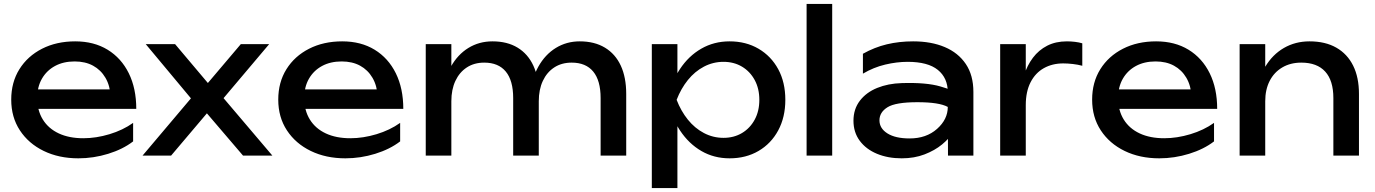

<svg xmlns="http://www.w3.org/2000/svg" viewBox="-20 -790 6982 975"><path d="M378 14Q279 14 202 -23.5Q125 -61 81 -128Q37 -195 37 -284Q37 -372 78.5 -438.5Q120 -505 193.5 -542.5Q267 -580 362 -580Q457 -580 526.5 -537.5Q596 -495 634 -418Q672 -341 672 -237H139V-336H607L542 -299Q539 -355 515.5 -395Q492 -435 452.5 -456.5Q413 -478 359 -478Q302 -478 259.5 -455Q217 -432 193 -390.5Q169 -349 169 -292Q169 -229 197.5 -183Q226 -137 278.5 -112.5Q331 -88 403 -88Q468 -88 536 -108.5Q604 -129 656 -166V-72Q604 -32 529.5 -9Q455 14 378 14Z M704 0 977 -323 976 -259 720 -566H869L1063 -336H1008L1203 -566H1347L1086 -257L1081 -332L1363 0H1214L1002 -248H1059L849 0Z M1734 14Q1635 14 1558 -23.5Q1481 -61 1437 -128Q1393 -195 1393 -284Q1393 -372 1434.5 -438.5Q1476 -505 1549.5 -542.5Q1623 -580 1718 -580Q1813 -580 1882.5 -537.5Q1952 -495 1990 -418Q2028 -341 2028 -237H1495V-336H1963L1898 -299Q1895 -355 1871.5 -395Q1848 -435 1808.5 -456.5Q1769 -478 1715 -478Q1658 -478 1615.5 -455Q1573 -432 1549 -390.5Q1525 -349 1525 -292Q1525 -229 1553.5 -183Q1582 -137 1634.5 -112.5Q1687 -88 1759 -88Q1824 -88 1892 -108.5Q1960 -129 2012 -166V-72Q1960 -32 1885.5 -9Q1811 14 1734 14Z M2142 -566H2272V-362V0H2142V-381ZM2481 -580Q2556 -580 2608.5 -548Q2661 -516 2688.5 -456.5Q2716 -397 2716 -313V0H2586V-292Q2586 -381 2548.5 -426.5Q2511 -472 2439 -472Q2388 -472 2350.5 -447.5Q2313 -423 2292.5 -379Q2272 -335 2272 -276L2226 -301Q2235 -389 2269.5 -451Q2304 -513 2358.5 -546.5Q2413 -580 2481 -580ZM2924 -580Q2999 -580 3052 -548Q3105 -516 3132.5 -456.5Q3160 -397 3160 -313V0H3030V-292Q3030 -381 2992.5 -426.5Q2955 -472 2883 -472Q2832 -472 2794.5 -447.5Q2757 -423 2736.5 -379Q2716 -335 2716 -276L2670 -301Q2679 -389 2713.5 -451Q2748 -513 2802.5 -546.5Q2857 -580 2924 -580Z M3290 -566H3420V-369L3414 -349V-235L3420 -200V165H3290ZM3370 -283Q3389 -373 3433 -439.5Q3477 -506 3541.5 -543Q3606 -580 3685 -580Q3768 -580 3832 -542.5Q3896 -505 3932 -438.5Q3968 -372 3968 -283Q3968 -195 3932 -128Q3896 -61 3832 -23.5Q3768 14 3685 14Q3606 14 3542 -23Q3478 -60 3433.5 -127Q3389 -194 3370 -283ZM3836 -283Q3836 -340 3812.5 -383.5Q3789 -427 3748 -451.5Q3707 -476 3654 -476Q3601 -476 3554.5 -451.5Q3508 -427 3473 -383.5Q3438 -340 3416 -283Q3438 -226 3473 -182.5Q3508 -139 3554.5 -114.5Q3601 -90 3654 -90Q3707 -90 3748 -114.5Q3789 -139 3812.5 -182.5Q3836 -226 3836 -283Z M4076 -770H4206V0H4076Z M4793 -322Q4793 -394 4742.5 -435Q4692 -476 4589 -476Q4534 -476 4475 -462Q4416 -448 4362 -416V-517Q4421 -550 4483.5 -565Q4546 -580 4617 -580Q4709 -580 4777.5 -551Q4846 -522 4884.5 -465Q4923 -408 4923 -323V0H4794ZM4559 -368Q4684 -372 4755.5 -351Q4827 -330 4834 -317.5Q4841 -305 4841 -178Q4841 -153 4821 -120Q4801 -87 4764 -56.5Q4727 -26 4675 -6Q4623 14 4559 14Q4489 14 4433.5 -9Q4378 -32 4346 -75Q4314 -118 4314 -177Q4314 -236 4346.5 -278.5Q4379 -321 4434.5 -343.5Q4490 -366 4559 -368ZM4446 -179Q4446 -138 4486.5 -112.5Q4527 -87 4599 -87Q4684 -87 4738.5 -135.5Q4793 -184 4793 -247Q4749 -271 4638.5 -271Q4528 -271 4487 -245.5Q4446 -220 4446 -179Z M5059 -566H5189V-360V0H5059V-385ZM5476 -570V-456Q5454 -462 5428 -465Q5402 -468 5379 -468Q5324 -468 5281 -444Q5238 -420 5213.5 -372.5Q5189 -325 5189 -256L5159 -293Q5163 -353 5179.5 -405.5Q5196 -458 5225.5 -497Q5255 -536 5298 -558Q5341 -580 5398 -580Q5418 -580 5439 -577.5Q5460 -575 5476 -570Z M5867 14Q5768 14 5691 -23.5Q5614 -61 5570 -128Q5526 -195 5526 -284Q5526 -372 5567.5 -438.5Q5609 -505 5682.5 -542.5Q5756 -580 5851 -580Q5946 -580 6015.5 -537.5Q6085 -495 6123 -418Q6161 -341 6161 -237H5628V-336H6096L6031 -299Q6028 -355 6004.5 -395Q5981 -435 5941.5 -456.5Q5902 -478 5848 -478Q5791 -478 5748.5 -455Q5706 -432 5682 -390.5Q5658 -349 5658 -292Q5658 -229 5686.5 -183Q5715 -137 5767.5 -112.5Q5820 -88 5892 -88Q5957 -88 6025 -108.5Q6093 -129 6145 -166V-72Q6093 -32 6018.5 -9Q5944 14 5867 14Z M6275 -566H6405V-362V0H6275V-381ZM6630 -580Q6710 -580 6766 -548Q6822 -516 6851.5 -456.5Q6881 -397 6881 -313V0H6751V-292Q6751 -381 6709.5 -426.5Q6668 -472 6588 -472Q6533 -472 6491.5 -447.5Q6450 -423 6427.5 -379Q6405 -335 6405 -276L6359 -301Q6368 -389 6405 -451Q6442 -513 6500 -546.5Q6558 -580 6630 -580Z"/></svg>

Font: Bounded
Style: Regular
Weight: 400
Designer: Vlad Churkin
Version: Version 1.0